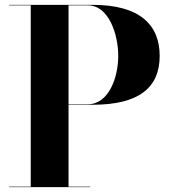

<svg xmlns="http://www.w3.org/2000/svg" viewBox="-20 -770 714 790"><path d="M17 -2V0H351.5V-2H262V-339H361.5C552.5 -339 637 -410 637 -540C637 -670 552.5 -750 361.5 -750H17V-748H106.5V-2ZM341.5 -748C427.5 -748 466.5 -629 466.5 -540C466.5 -451 427.5 -341 341.5 -341H262V-748Z"/></svg>

Font: Bodoni* 96pt
Style: Bold
Weight: 700
Version: Version 2.3